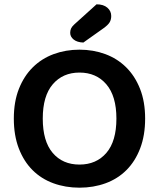

<svg xmlns="http://www.w3.org/2000/svg" viewBox="-20 -853 736 889"><path d="M652 -304Q652 -226 629 -166Q606 -106 565.5 -65.5Q525 -25 469 -4.5Q413 16 348 16Q283 16 227 -4.5Q171 -25 130.5 -65.5Q90 -106 67 -166Q44 -226 44 -304Q44 -382 67.5 -441.5Q91 -501 132 -541.5Q173 -582 228.5 -602.5Q284 -623 348 -623Q412 -623 467.5 -602.5Q523 -582 564 -541.5Q605 -501 628.5 -441.5Q652 -382 652 -304ZM519 -304Q519 -408 472.5 -462.5Q426 -517 348 -517Q271 -517 224.5 -463Q178 -409 178 -304Q178 -199 224 -145Q270 -91 348 -91Q426 -91 472.5 -145Q519 -199 519 -304ZM427 -833Q459 -833 477 -817.5Q495 -802 495 -779Q495 -762 487.5 -749.5Q480 -737 459 -722L366 -656Q337 -657 321 -670Q305 -683 305 -701Q305 -712 309 -721Q313 -730 324 -740Z"/></svg>

Font: Baloo Paaji 2 SemiBold
Style: Regular
Weight: 600
Designer: Shuchita Grover, Noopur Datye and Ek Type
Foundry: Ek Type
Version: Version 1.640;hotconv 1.0.111;makeotfexe 2.5.65597; ttfautoh